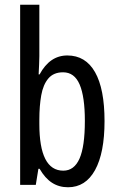

<svg xmlns="http://www.w3.org/2000/svg" viewBox="-20 -780 502 810"><path d="M146 -543Q146 -527 145 -508Q144 -489 143 -466H147Q190 -546 264 -546Q341 -546 381 -475.5Q421 -405 421 -269Q421 -135 381 -62.5Q341 10 267 10Q229 10 199.5 -9Q170 -28 147 -68H142L131 0H65V-760H146ZM246 -475Q206 -475 184 -449Q162 -423 154 -378Q146 -333 146 -276V-257Q146 -60 247 -60Q293 -60 315.5 -111Q338 -162 338 -270Q338 -372 316 -423.5Q294 -475 246 -475Z"/></svg>

Font: Noto Sans Lao ExtraCondensed
Style: Regular
Weight: 400
Width: 2
Designer: Monotype Design Team
Foundry: Monotype Imaging Inc.
Version: Version 2.003; ttfautohint (v1.8.4.7-5d5b)